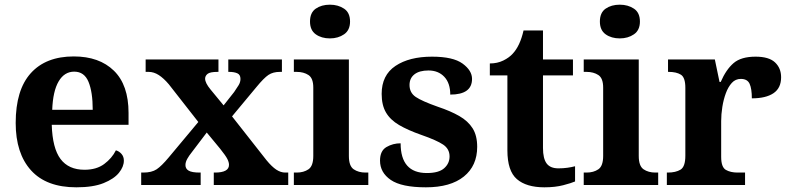

<svg xmlns="http://www.w3.org/2000/svg" viewBox="-20 -790 3371 820"><path d="M306 10Q178 10 112.5 -62.5Q47 -135 47 -265Q47 -406 111.5 -477.5Q176 -549 295 -549Q404 -549 466.5 -488Q529 -427 529 -308V-257H201Q204 -157 238.5 -111Q273 -65 341 -65Q392 -65 425 -89.5Q458 -114 475 -148Q489 -144 499 -132.5Q509 -121 509 -104Q509 -78 488 -52Q467 -26 422.5 -8Q378 10 306 10ZM376 -321Q376 -397 358 -440.5Q340 -484 297 -484Q255 -484 230.5 -442.5Q206 -401 203 -321Z M583 0V-53H592Q628 -53 649 -67Q670 -81 700 -117L827 -269L701 -430Q679 -456 658 -469.5Q637 -483 615 -483H602V-536H913V-483H909Q877 -483 866.5 -474.5Q856 -466 856 -454Q856 -436 879 -408L935 -340L980 -397Q991 -413 999 -426Q1007 -439 1007 -453Q1007 -471 993.5 -477Q980 -483 959 -483H955V-536H1184V-483H1175Q1146 -483 1126.5 -470Q1107 -457 1075 -418L971 -293L1118 -106Q1141 -78 1160 -65.5Q1179 -53 1198 -53H1211V0H893V-53H898Q958 -53 958 -86Q958 -97 951 -111Q944 -125 920 -155L863 -224L797 -137Q788 -126 780 -112Q772 -98 772 -85Q772 -69 786 -61Q800 -53 833 -53H837V0Z M1389 -626Q1353 -626 1328.5 -643.5Q1304 -661 1304 -698Q1304 -736 1328.5 -753Q1353 -770 1389 -770Q1424 -770 1449.5 -753Q1475 -736 1475 -698Q1475 -661 1449.5 -643.5Q1424 -626 1389 -626ZM1235 0V-53H1247Q1277 -53 1297.5 -67Q1318 -81 1318 -124V-416Q1318 -456 1297.5 -469.5Q1277 -483 1247 -483H1235V-536H1470V-124Q1470 -81 1490.5 -67Q1511 -53 1541 -53H1553V0Z M1799 10Q1695 10 1649 -21.5Q1603 -53 1603 -104Q1603 -146 1630.5 -162Q1658 -178 1691 -178Q1691 -51 1803 -51Q1854 -51 1877 -71.5Q1900 -92 1900 -122Q1900 -154 1872.5 -172.5Q1845 -191 1779 -214Q1722 -234 1684.5 -256Q1647 -278 1628.5 -309.5Q1610 -341 1610 -389Q1610 -469 1669 -508.5Q1728 -548 1825 -548Q1915 -548 1955.5 -518.5Q1996 -489 1996 -453Q1996 -386 1903 -386Q1903 -435 1877.5 -462Q1852 -489 1810 -489Q1771 -489 1750 -472.5Q1729 -456 1729 -427Q1729 -394 1755.5 -376Q1782 -358 1850 -334Q1904 -316 1941.5 -294.5Q1979 -273 1998.5 -242Q2018 -211 2018 -163Q2018 -82 1961 -36Q1904 10 1799 10Z M2305 10Q2228 10 2187.5 -25Q2147 -60 2147 -148V-468H2072V-519Q2104 -519 2129.5 -531.5Q2155 -544 2170 -561Q2201 -594 2216 -660H2299V-536H2427V-468H2299V-158Q2299 -113 2314.5 -92Q2330 -71 2365 -71Q2385 -71 2403 -73.5Q2421 -76 2436 -80V-15Q2420 -8 2385.5 1Q2351 10 2305 10Z M2627 -626Q2591 -626 2566.5 -643.5Q2542 -661 2542 -698Q2542 -736 2566.5 -753Q2591 -770 2627 -770Q2662 -770 2687.5 -753Q2713 -736 2713 -698Q2713 -661 2687.5 -643.5Q2662 -626 2627 -626ZM2473 0V-53H2485Q2515 -53 2535.5 -67Q2556 -81 2556 -124V-416Q2556 -456 2535.5 -469.5Q2515 -483 2485 -483H2473V-536H2708V-124Q2708 -81 2728.5 -67Q2749 -53 2779 -53H2791V0Z M2828 0V-53H2832Q2866 -53 2886.5 -65.5Q2907 -78 2907 -125V-415Q2907 -459 2888 -471Q2869 -483 2836 -483H2833V-536H3033L3053 -440H3058Q3081 -493 3113 -520.5Q3145 -548 3207 -548Q3264 -548 3290 -523.5Q3316 -499 3316 -460Q3316 -414 3283.5 -392Q3251 -370 3191 -370Q3191 -411 3181.5 -432Q3172 -453 3144 -453Q3121 -453 3105.5 -436Q3090 -419 3080 -392Q3070 -365 3065 -333.5Q3060 -302 3060 -273V-120Q3060 -76 3080 -64.5Q3100 -53 3130 -53H3162V0Z"/></svg>

Font: Noto Serif Ethiopic
Style: Bold
Weight: 700
Designer: Monotype Design Team
Foundry: Monotype Imaging Inc.
Version: Version 2.102; ttfautohint (v1.8.4.7-5d5b)